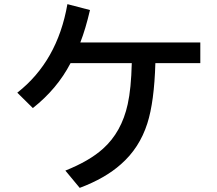

<svg xmlns="http://www.w3.org/2000/svg" viewBox="-20 -847 1040 922"><path d="M941.9 -543.9H726.1Q720.7 -357.9 687.5 -254.4Q649.9 -136.2 560.5 -58.1Q484.9 9.3 362.8 55.2L293.9 -27.8Q409.7 -74.2 474.6 -132.8Q564 -212.9 593.3 -346.7Q609.9 -421.4 612.8 -543.9H318.8Q254.4 -419.9 137.7 -328.1L63 -401.9Q255.9 -552.7 303.7 -827.1L412.1 -798.8Q391.1 -708 365.7 -643.1H941.9Z"/></svg>

Font: BIZ UDGothic
Style: Bold
Weight: 700
Monospace: yes
Designer: TypeBank Co., Ltd.
Foundry: Morisawa Inc.
Version: Version 1.05